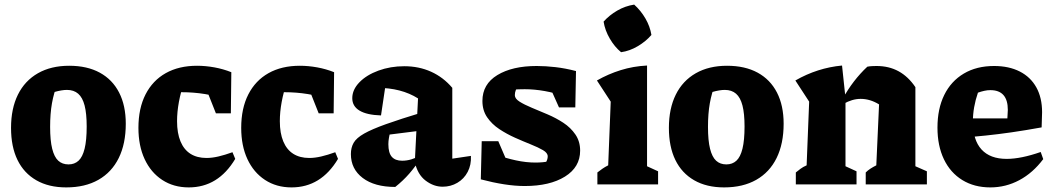

<svg xmlns="http://www.w3.org/2000/svg" viewBox="-20 -802 4588 835"><path d="M268 13Q192 13 138 -18Q84 -49 56 -106.5Q28 -164 28 -246Q28 -330 58 -390.5Q88 -451 145 -483.5Q202 -516 281 -516Q359 -516 414 -486Q469 -456 498 -399.5Q527 -343 527 -264Q527 -177 496.5 -115Q466 -53 408 -20Q350 13 268 13ZM278 -87Q304 -87 321.5 -103Q339 -119 348 -155.5Q357 -192 357 -252Q357 -308 348 -343Q339 -378 320 -394.5Q301 -411 271 -411Q249 -411 217 -402Q185 -393 131 -375L231 -441Q214 -398 206 -353Q198 -308 198 -250Q198 -191 207 -155Q216 -119 233.5 -103Q251 -87 278 -87Z M801 13Q735 13 685.5 -19.5Q636 -52 609 -110Q582 -168 582 -246Q582 -331 613 -391.5Q644 -452 701 -484Q758 -516 837 -516Q874 -516 912.5 -509Q951 -502 986 -488L967 -369Q874 -401 770 -401Q754 -401 739 -398Q724 -395 710 -390L782 -449Q766 -402 758 -358.5Q750 -315 750 -275Q750 -223 765 -187Q780 -151 808.5 -133Q837 -115 878 -115Q902 -115 930 -121.5Q958 -128 991 -140L1003 -111Q929 13 801 13ZM919 -309 848 -488H986L984 -309Z M1248 13Q1182 13 1132.5 -19.5Q1083 -52 1056 -110Q1029 -168 1029 -246Q1029 -331 1060 -391.5Q1091 -452 1148 -484Q1205 -516 1284 -516Q1321 -516 1359.5 -509Q1398 -502 1433 -488L1414 -369Q1321 -401 1217 -401Q1201 -401 1186 -398Q1171 -395 1157 -390L1229 -449Q1213 -402 1205 -358.5Q1197 -315 1197 -275Q1197 -223 1212 -187Q1227 -151 1255.5 -133Q1284 -115 1325 -115Q1349 -115 1377 -121.5Q1405 -128 1438 -140L1450 -111Q1376 13 1248 13ZM1366 -309 1295 -488H1433L1431 -309Z M1905 10Q1866 10 1831 -16.5Q1796 -43 1784 -97L1798 -374Q1725 -420 1620 -420Q1606 -420 1591.5 -418.5Q1577 -417 1563 -415L1661 -461L1637 -300Q1575 -302 1543.5 -321Q1512 -340 1512 -375Q1512 -412 1543 -444Q1574 -476 1626 -495Q1678 -514 1738 -514Q1802 -514 1855 -490Q1908 -466 1947 -420V-112L2028 -124Q2030 -85 2014 -54.5Q1998 -24 1969 -7Q1940 10 1905 10ZM1699 11Q1609 11 1557.5 -28Q1506 -67 1506 -132Q1506 -160 1518 -181Q1530 -202 1563.5 -221Q1597 -240 1658.5 -262Q1720 -284 1819 -314V-235L1628 -211L1678 -232Q1674 -217 1671.5 -202.5Q1669 -188 1669 -175Q1669 -137 1684 -120Q1699 -103 1729 -103Q1749 -103 1769 -109Q1789 -115 1811 -127V-116Q1787 -78 1760 -47Q1733 -16 1699 11Z M2262 7Q2220 7 2172 -0.5Q2124 -8 2071 -22L2135 -130Q2180 -114 2224 -104.5Q2268 -95 2309 -95Q2325 -95 2340.5 -96.5Q2356 -98 2371 -101L2333 -70Q2347 -84 2354.5 -96.5Q2362 -109 2362 -122Q2362 -137 2341.5 -149Q2321 -161 2288.5 -174Q2256 -187 2220 -203Q2184 -219 2151.5 -240.5Q2119 -262 2098.5 -292Q2078 -322 2078 -363Q2078 -436 2143 -475.5Q2208 -515 2314 -515Q2353 -515 2396 -510Q2439 -505 2485 -493L2442 -381Q2394 -398 2349 -406Q2304 -414 2262 -414Q2248 -414 2233.5 -413.5Q2219 -413 2204 -411L2242 -433Q2228 -422 2223.5 -411Q2219 -400 2219 -388Q2219 -373 2239.5 -360Q2260 -347 2292.5 -333.5Q2325 -320 2361.5 -304.5Q2398 -289 2430 -268Q2462 -247 2482.5 -217Q2503 -187 2503 -147Q2503 -75 2437 -34Q2371 7 2262 7ZM2071 -22 2075 -188H2147L2218 -23ZM2411 -335 2339 -496 2485 -493 2482 -335Z M2578 0V-52Q2588 -60 2599.5 -68Q2611 -76 2625 -83L2636 -360L2576 -452Q2625 -480 2679.5 -497Q2734 -514 2794 -517V-79L2842 -57V0ZM2738 -782Q2767 -756 2787 -721.5Q2807 -687 2813 -650Q2789 -622 2753.5 -601Q2718 -580 2681 -575Q2653 -598 2632 -634Q2611 -670 2605 -708Q2630 -736 2664.5 -756Q2699 -776 2738 -782Z M3129 13Q3053 13 2999 -18Q2945 -49 2917 -106.5Q2889 -164 2889 -246Q2889 -330 2919 -390.5Q2949 -451 3006 -483.5Q3063 -516 3142 -516Q3220 -516 3275 -486Q3330 -456 3359 -399.5Q3388 -343 3388 -264Q3388 -177 3357.5 -115Q3327 -53 3269 -20Q3211 13 3129 13ZM3139 -87Q3165 -87 3182.5 -103Q3200 -119 3209 -155.5Q3218 -192 3218 -252Q3218 -308 3209 -343Q3200 -378 3181 -394.5Q3162 -411 3132 -411Q3110 -411 3078 -402Q3046 -393 2992 -375L3092 -441Q3075 -398 3067 -353Q3059 -308 3059 -250Q3059 -191 3068 -155Q3077 -119 3094.5 -103Q3112 -87 3139 -87Z M3441 0V-52Q3451 -60 3461.5 -68Q3472 -76 3488 -83L3499 -360L3439 -452Q3535 -507 3642 -517L3657 -376V-79L3705 -57V0ZM3745 0V-52Q3754 -61 3765.5 -68.5Q3777 -76 3791 -83L3803 -348L3961 -423V-79L4011 -57V0ZM3648 -350 3644 -371Q3667 -413 3694 -448Q3721 -483 3752 -512Q3763 -514 3773 -514.5Q3783 -515 3792 -515Q3846 -515 3888 -492Q3930 -469 3961 -423L3803 -348Q3764 -372 3723 -372Q3686 -372 3648 -350Z M4287 13Q4217 13 4165 -19Q4113 -51 4085 -109.5Q4057 -168 4057 -247Q4057 -329 4086.5 -389Q4116 -449 4171.5 -482Q4227 -515 4303 -515Q4368 -515 4415 -491Q4462 -467 4487 -422Q4512 -377 4512 -314L4510 -248Q4438 -235 4379 -226.5Q4320 -218 4266.5 -212.5Q4213 -207 4158 -203L4159 -287H4361L4363 -324Q4363 -367 4344 -388.5Q4325 -410 4287 -410Q4274 -410 4260.5 -407Q4247 -404 4233 -399Q4222 -367 4216.5 -335.5Q4211 -304 4211 -273Q4211 -193 4248.5 -152Q4286 -111 4358 -111Q4420 -111 4506 -141L4517 -110Q4472 -50 4413 -18.5Q4354 13 4287 13Z"/></svg>

Font: Piazzolla Thin Black
Style: Regular
Weight: 900
Version: Version 2.005